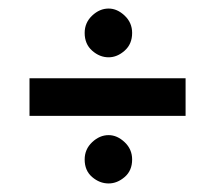

<svg xmlns="http://www.w3.org/2000/svg" viewBox="-20 -480 501 449"><path d="M178 -107Q178 -131 195.5 -147.5Q213 -164 234 -164Q254 -164 271.5 -147.5Q289 -131 289 -107Q289 -81 271.5 -66Q254 -51 234 -51Q213 -51 195.5 -66Q178 -81 178 -107ZM178 -403Q178 -427 195.5 -443.5Q213 -460 234 -460Q254 -460 271.5 -443.5Q289 -427 289 -403Q289 -377 271.5 -361.5Q254 -346 234 -346Q213 -346 195.5 -361.5Q178 -377 178 -403ZM414 -209H49V-297H414Z"/></svg>

Font: JosefinSans
Style: SemiBold
Weight: 600
Designer: Santiago Orozco
Foundry: Typemade
Version: Version 1.0 ; ttfautohint (v1.3)